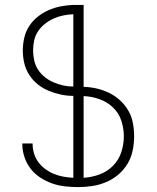

<svg xmlns="http://www.w3.org/2000/svg" viewBox="-20 -755 640 783"><path d="M299 8Q272 8 245 5Q218 2 192.5 -7Q167 -16 144 -31Q121 -46 104.5 -67.5Q88 -89 79.5 -115Q71 -141 71 -167V-170H113V-168Q113 -148 119 -128.5Q125 -109 137 -93Q149 -77 165.5 -65Q182 -53 200.5 -45.5Q219 -38 239 -34.5Q259 -31 279 -30V-364Q253 -364 227.5 -369.5Q202 -375 178 -385Q154 -395 133.5 -411.5Q113 -428 99 -450Q85 -472 79 -497.5Q73 -523 73 -549Q73 -575 79 -601Q85 -627 99 -648.5Q113 -670 133.5 -686.5Q154 -703 178 -713.5Q202 -724 227.5 -729Q253 -734 279 -735H321V-401Q348 -400 374.5 -394Q401 -388 425.5 -376Q450 -364 470 -345.5Q490 -327 503.5 -303.5Q517 -280 522 -253Q527 -226 527 -199Q527 -170 521 -141Q515 -112 500 -87Q485 -62 462.5 -43Q440 -24 413 -12.5Q386 -1 357 3.5Q328 8 299 8ZM279 -402V-697Q258 -696 238 -692Q218 -688 199 -679.5Q180 -671 163.5 -658Q147 -645 135.5 -628Q124 -611 119.5 -590.5Q115 -570 115 -549Q115 -529 119.5 -508.5Q124 -488 135.5 -470.5Q147 -453 163.5 -440Q180 -427 199 -419Q218 -411 238 -406.5Q258 -402 279 -402ZM321 -30Q354 -32 385.5 -43.5Q417 -55 440.5 -78.5Q464 -102 474.5 -134Q485 -166 485 -199Q485 -232 474.5 -263.5Q464 -295 440 -317.5Q416 -340 384.5 -351Q353 -362 321 -363Z"/></svg>

Font: Iosevka Extralight Extended
Style: Regular
Weight: 200
Width: 7
Monospace: yes
Designer: Belleve Invis
Foundry: Belleve Invis
Version: Version 32.5.0; ttfautohint (v1.8.4)